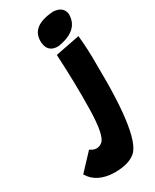

<svg xmlns="http://www.w3.org/2000/svg" viewBox="-351 -725 796 989"><g transform="rotate(-30 47.0 -230.5)"><path d="M206.5 -494.6Q215.3 -408.7 214.4 -320.8Q222.7 129.4 132.3 180.2Q93.3 207 18.6 207.5Q-86.9 205.6 -128.4 134.8L-38.6 39.1Q-1 66.4 32 41Q64.9 15.6 68.1 -137.7Q71.3 -291 61.5 -466.3ZM157.7 -669.4Q214.4 -665 220.7 -619.1Q222.2 -522.5 95.2 -501.5H78.1Q26.9 -507.3 23.9 -564.5Q20 -661.1 157.7 -669.4Z"/></g></svg>

Font: Lapsus Pro (theguybrush.com)
Style: Bold
Weight: 700
Designer: Jose Roses
Version: Version 1.00 February 9, 2018, initial release